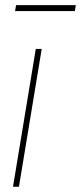

<svg xmlns="http://www.w3.org/2000/svg" viewBox="-20 -708 308 728"><path d="M29.3 0 115.7 -522.5H138.2L51.8 0ZM267.6 -688.5 263.7 -666H37.1L41 -688.5Z"/></svg>

Font: Inter 28pt Thin
Style: Italic
Weight: 250
Italic angle: -9.3988°
Designer: Rasmus Andersson
Foundry: rsms
Version: Version 4.001;git-66647c0bb